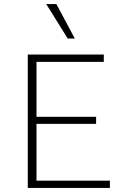

<svg xmlns="http://www.w3.org/2000/svg" viewBox="-20 -927 619 947"><path d="M522 0H117V-658H492V-622H160V-36H522ZM133 -316V-351H454V-316ZM314 -737 208 -907H258L349 -737Z"/></svg>

Font: Ysabeau ExtraLight
Style: Regular
Weight: 250
Designer: Christian Thalmann (Catharsis Fonts)
Version: Version 2.002